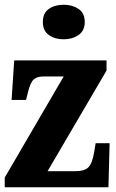

<svg xmlns="http://www.w3.org/2000/svg" viewBox="-20 -791 491 811"><path d="M0 0V-41L249 -468H163Q136 -468 122 -455Q108 -442 98 -401L90 -369H29L40 -536H430V-493L181 -68H301Q337 -68 353.5 -84.5Q370 -101 378 -150L384 -186H443L438 0ZM249 -625Q212 -625 186.5 -643Q161 -661 161 -698Q161 -736 186.5 -753.5Q212 -771 249 -771Q285 -771 311.5 -753.5Q338 -736 338 -698Q338 -661 311.5 -643Q285 -625 249 -625Z"/></svg>

Font: Noto Serif Sinhala ExtraCondensed Black
Style: Regular
Weight: 900
Width: 2
Designer: Jelle Bosma - Monotype Design Team
Foundry: Monotype Imaging Inc.
Version: Version 2.007; ttfautohint (v1.8.4.7-5d5b)